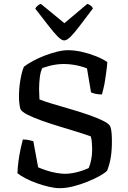

<svg xmlns="http://www.w3.org/2000/svg" viewBox="-20 -982 667 1002"><path d="M291 0Q267 0 236.5 -7Q206 -14 173.5 -25.5Q141 -37 114 -51Q87 -65 71 -78Q72 -108 76.5 -141.5Q81 -175 87.5 -205Q94 -235 99 -254Q117 -254 132.5 -250.5Q148 -247 154 -245L179 -109Q197 -101 222.5 -92.5Q248 -84 274.5 -79.5Q301 -75 320 -75Q338 -75 361 -79Q384 -83 406 -90.5Q428 -98 443 -105Q451 -123 456 -149Q461 -175 461 -203Q461 -218 459.5 -237Q458 -256 454 -270Q424 -281 380.5 -294.5Q337 -308 289 -322.5Q241 -337 197.5 -352.5Q154 -368 123.5 -383.5Q93 -399 86 -414Q83 -426 81 -443Q79 -460 79 -478Q79 -521 86.5 -565.5Q94 -610 105 -634Q123 -648 151.5 -663.5Q180 -679 212.5 -691.5Q245 -704 277 -712Q309 -720 334 -720Q370 -720 409 -711Q448 -702 482.5 -688Q517 -674 540 -658Q539 -637 535.5 -613Q532 -589 528.5 -564.5Q525 -540 520 -520.5Q515 -501 512 -489Q494 -489 478.5 -492.5Q463 -496 455 -500L434 -625Q417 -632 397.5 -637Q378 -642 356.5 -645Q335 -648 313 -648Q295 -648 275.5 -645.5Q256 -643 237 -638Q218 -633 201 -627Q191 -607 187.5 -576.5Q184 -546 184 -517Q184 -500 185 -486Q186 -472 186 -463Q211 -453 254.5 -440Q298 -427 348 -412.5Q398 -398 444 -382Q490 -366 521.5 -350Q553 -334 557 -318Q561 -304 562.5 -286Q564 -268 564 -244Q564 -196 558 -160Q552 -124 539 -91Q527 -79 500.5 -64Q474 -49 438.5 -34.5Q403 -20 364.5 -10Q326 0 291 0ZM315 -771Q301 -771 280.5 -792Q260 -813 231 -850.5Q202 -888 164 -937Q168 -945 176 -952Q184 -959 193 -962L316 -861L436 -962Q445 -959 453.5 -952.5Q462 -946 465 -938Q426 -887 397.5 -849Q369 -811 349 -791Q329 -771 315 -771Z"/></svg>

Font: Texturina 12pt
Style: Regular
Weight: 400
Designer: Guillermo Torres Carreño
Foundry: Omnibus-Type
Version: Version 1.002